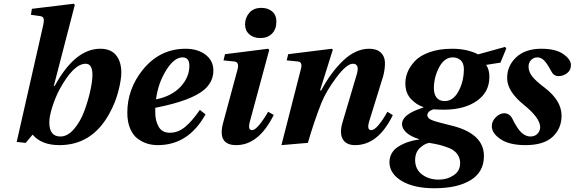

<svg xmlns="http://www.w3.org/2000/svg" viewBox="-20 -762 3065 1024"><path d="M69 -5 210 -626Q216 -653 212.5 -663.5Q209 -674 195 -676L145 -683L150 -715L373 -742L379 -736L267 -304H272Q380 -502 515 -502Q571 -502 599 -467.5Q627 -433 627 -375Q627 -337 611 -275Q595 -213 562 -154Q470 12 297 12Q201 12 154 -44L117 0ZM243 -109Q243 -34 302 -34Q341 -34 375 -74Q409 -114 429.5 -169.5Q450 -225 461.5 -277.5Q473 -330 473 -363Q473 -422 437 -422Q372 -422 297 -284Q274 -240 258.5 -190.5Q243 -141 243 -109Z M659 -161Q659 -286 740 -388Q831 -502 970 -502Q1035 -502 1076.5 -470Q1118 -438 1118 -386Q1118 -328 1072 -286Q1003 -225 808 -187V-163Q808 -117 826.5 -85.5Q845 -54 886 -54Q929 -54 966 -84Q1003 -114 1046 -176L1076 -152Q985 12 822 12Q792 12 765.5 4Q739 -4 714 -22.5Q689 -41 674 -76.5Q659 -112 659 -161ZM812 -232Q896 -249 943 -299.5Q990 -350 990 -412Q990 -456 953 -456Q909 -456 866 -387Q823 -318 812 -232Z M1287 -632Q1287 -667 1309.5 -693.5Q1332 -720 1374 -720Q1409 -720 1431.5 -701Q1454 -682 1454 -647Q1454 -606 1430.5 -582.5Q1407 -559 1368 -559Q1332 -559 1309.5 -579Q1287 -599 1287 -632ZM1170 -107 1247 -392Q1257 -431 1230 -434L1172 -440L1180 -473L1410 -502L1416 -496L1313 -115Q1300 -68 1324 -68Q1340 -68 1364 -97.5Q1388 -127 1410 -166L1440 -149Q1360 12 1240 12Q1138 12 1170 -107Z M1481 12 1584 -391Q1596 -431 1569 -434L1509 -440L1517 -473L1750 -502L1755 -497L1687 -280H1693Q1745 -377 1811 -439.5Q1877 -502 1949 -502Q1989 -502 2010.5 -482Q2032 -462 2033 -429.5Q2034 -397 2024 -357L1949 -115Q1935 -68 1960 -68Q1977 -68 2001 -97.5Q2025 -127 2046 -166L2075 -148Q1997 12 1874 12Q1827 12 1808.5 -19Q1790 -50 1806 -107L1882 -363Q1900 -422 1862 -422Q1829 -422 1774.5 -349.5Q1720 -277 1694 -213Q1654 -111 1622 0Z M2057 105Q2057 50 2104.5 20Q2152 -10 2215 -18V-20Q2172 -33 2148 -54.5Q2124 -76 2124 -100Q2124 -143 2198 -174Q2211 -179 2238 -189V-191Q2201 -203 2172 -234Q2143 -265 2142 -313Q2141 -345 2153 -375.5Q2165 -406 2192 -435.5Q2219 -465 2270.5 -483.5Q2322 -502 2391 -502Q2472 -502 2530 -472L2674 -512L2680 -503L2649 -428L2573 -416Q2590 -391 2590 -352Q2590 -271 2524 -224.5Q2458 -178 2351 -177Q2316 -177 2291 -179Q2259 -168 2259 -147Q2260 -131 2283 -121.5Q2306 -112 2381 -94Q2561 -52 2561 70Q2561 155 2490.5 198.5Q2420 242 2296 242Q2189 242 2124 204Q2059 166 2057 105ZM2194 93Q2195 142 2231.5 169Q2268 196 2320 196Q2365 196 2400 172.5Q2435 149 2434 105Q2433 78 2417 57.5Q2401 37 2371.5 26Q2342 15 2321 10Q2300 5 2269 0Q2244 4 2219 27.5Q2194 51 2194 93ZM2294 -291Q2294 -260 2308.5 -241.5Q2323 -223 2352 -223Q2395 -223 2423 -271Q2454 -325 2454 -395Q2453 -428 2435.5 -442Q2418 -456 2395 -456Q2350 -456 2322 -403Q2294 -350 2294 -291Z M2603 -89Q2603 -116 2624.5 -137Q2646 -158 2669 -158Q2698 -158 2713 -128Q2739 -75 2761.5 -54.5Q2784 -34 2809 -34Q2832 -34 2846.5 -48.5Q2861 -63 2861 -86Q2858 -135 2775 -202Q2688 -272 2685 -340Q2682 -407 2731 -454.5Q2780 -502 2867 -502Q2944 -502 2984.5 -473.5Q3025 -445 3025 -415Q3025 -387 3004 -371.5Q2983 -356 2959 -356Q2933 -356 2920 -382Q2899 -422 2882.5 -439Q2866 -456 2846 -456Q2826 -456 2812 -441.5Q2798 -427 2799 -404Q2800 -377 2820 -352.5Q2840 -328 2884 -295Q2975 -226 2975 -145Q2975 -77 2927.5 -32.5Q2880 12 2783 12Q2697 12 2650 -19.5Q2603 -51 2603 -89Z"/></svg>

Font: Lingua Franca
Style: Bold Italic
Weight: 700
Italic angle: -13°
Version: Version 1.19